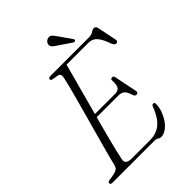

<svg xmlns="http://www.w3.org/2000/svg" viewBox="-247 -991 1126 1126"><g transform="rotate(-45 316.0 -427.5)"><path d="M212 -357.5H405.5Q428.5 -357.5 439.2 -371.8Q450 -386 447.5 -427Q447.5 -432.5 450.8 -435.5Q454 -438.5 459 -438.5Q466 -438.5 469.8 -435.2Q473.5 -432 474 -426.5L503 -283.5Q505 -274 501.2 -269.8Q497.5 -265.5 492 -265Q485.5 -264.5 481 -267.5Q476.5 -270.5 474 -277Q463 -313.5 449.5 -325.2Q436 -337 411 -337H205.5ZM375 0H24.5Q16.5 0 12.8 -3.2Q9 -6.5 9 -11Q9 -16 13.5 -19.5Q18 -23 25.5 -23.5L65.5 -30Q81.5 -33 91.2 -40Q101 -47 106 -63Q110 -82.5 119.2 -117.2Q128.5 -152 140.8 -196.5Q153 -241 166.8 -291Q180.5 -341 194.5 -391.5Q208.5 -442 221.2 -488.8Q234 -535.5 243.8 -573.5Q253.5 -611.5 258.5 -635.5Q262 -649.5 258.2 -659Q254.5 -668.5 244.5 -670.5L208.5 -676.5Q201 -678 197 -681Q193 -684 193 -688.5Q193 -694 197.8 -697Q202.5 -700 211 -700H531Q551.5 -700 564.5 -709.2Q577.5 -718.5 589 -718.5Q603 -718.5 607 -701L631.5 -581.5Q634 -571.5 630.2 -566.5Q626.5 -561.5 620.5 -561Q612.5 -561 607.5 -565.5Q602.5 -570 598 -579Q583.5 -621 569.2 -642.8Q555 -664.5 539.5 -672.2Q524 -680 504.5 -680H324Q315 -645 302.5 -599.2Q290 -553.5 276 -501.8Q262 -450 247.5 -396.2Q233 -342.5 219 -291.2Q205 -240 193.5 -195Q182 -150 173.8 -115.8Q165.5 -81.5 162 -62.5Q158.5 -49 161.5 -39.8Q164.5 -30.5 175 -25.5Q185.5 -20.5 203.5 -20.5H357.5Q392.5 -20.5 420.2 -33.5Q448 -46.5 469.8 -75Q491.5 -103.5 508.5 -149Q512.5 -159.5 522 -159.5Q532.5 -159.5 532.5 -146.5Q532.5 -118 522 -89.8Q511.5 -61.5 495 -38Q478.5 -14.5 457.8 -0.8Q437 13 416.5 13Q406 13 397.5 6.5Q389 0 375 0ZM404 -835.5 459.5 -756.5Q461 -753.5 461.5 -750.2Q462 -747 458.5 -744Q455.5 -741.5 451.8 -741.5Q448 -741.5 445.5 -743L362 -799.5Q348.5 -808 340.2 -816.2Q332 -824.5 331.5 -836Q331.5 -845.5 338.8 -854.5Q346 -863.5 358 -866.5Q373.5 -870.5 383.2 -861.2Q393 -852 404 -835.5Z"/></g></svg>

Font: Fraunces ExtraLight
Style: Italic
Weight: 250
Italic angle: -16°
Version: Version 1.000;[b76b70a41]